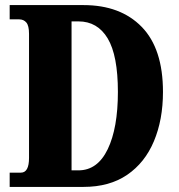

<svg xmlns="http://www.w3.org/2000/svg" viewBox="-20 -734 704 754"><path d="M18 0V-56H62Q94 -56 94 -114V-601Q94 -633 83.5 -645.5Q73 -658 55 -658H18V-714H308Q453 -714 536.5 -628.5Q620 -543 620 -373Q620 -264 584.5 -179.5Q549 -95 479.5 -47.5Q410 0 308 0ZM288 -65Q363 -65 403 -148Q443 -231 443 -373Q443 -516 403 -583Q363 -650 288 -650H261V-65Z"/></svg>

Font: Noto Serif Sinhala ExtraCondensed Black
Style: Regular
Weight: 900
Width: 2
Designer: Jelle Bosma - Monotype Design Team
Foundry: Monotype Imaging Inc.
Version: Version 2.007; ttfautohint (v1.8.4.7-5d5b)